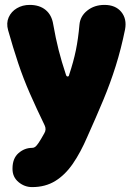

<svg xmlns="http://www.w3.org/2000/svg" viewBox="-20 -542 541 783"><path d="M111 221Q80 221 55.5 200.5Q31 180 31 147V145Q31 104 55.5 82.5Q80 61 111 61Q118 61 123.5 57Q129 53 137.5 40.5Q146 28 161 1Q170 -14 162 -31Q129 -99 102 -160.5Q75 -222 54 -285Q33 -348 13 -419Q5 -448 15.5 -471.5Q26 -495 49 -508.5Q72 -522 101 -522Q141 -522 166 -501.5Q191 -481 197 -443Q207 -386 219 -338.5Q231 -291 249 -237Q251 -230 256 -230Q261 -230 262 -237Q280 -291 289.5 -337.5Q299 -384 304 -441Q307 -476 336 -499Q365 -522 406 -522Q451 -522 474.5 -493.5Q498 -465 490 -422Q474 -343 452 -273Q430 -203 401 -133.5Q372 -64 336 16Q309 79 277.5 125Q246 171 205.5 196Q165 221 111 221Z"/></svg>

Font: Winky Sans ExtraBold
Style: Regular
Weight: 800
Designer: Simon Atzbach
Foundry: typofactur
Version: Version 1.205